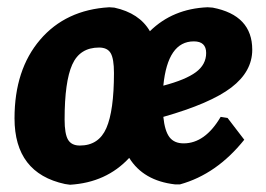

<svg xmlns="http://www.w3.org/2000/svg" viewBox="-20 -498 732 529"><path d="M281 -478 295 -477Q364 -462 393 -412Q456 -474 552 -478L566 -477Q675 -456 675 -361Q675 -301 617.5 -257Q560 -213 430 -176Q434 -137 447 -120Q460 -103 486 -103Q545 -103 588 -176L607 -173L653 -113Q577 -18 476 10H462Q375 0 336 -63Q273 5 173 11L159 9Q20 -21 20 -172Q20 -306 90.5 -388.5Q161 -471 281 -478ZM514 -384Q442 -384 430 -262Q491 -278 519.5 -299Q548 -320 548 -352Q548 -384 514 -384ZM253 -367Q200 -367 179 -320Q158 -273 158 -169Q158 -129 167.5 -113Q177 -97 200 -97Q252 -97 273 -145Q294 -193 294 -297Q294 -336 285 -351.5Q276 -367 253 -367Z"/></svg>

Font: Alegreya Sans ExtraBold
Style: Italic
Weight: 800
Italic angle: -7°
Designer: Juan Pablo del Peral
Foundry: Huerta Tipografica
Version: Version 2.007